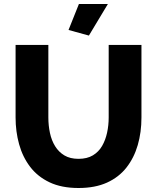

<svg xmlns="http://www.w3.org/2000/svg" viewBox="-20 -935 787 961"><path d="M373 6Q288 6 228 -22.5Q168 -51 130.5 -100.5Q93 -150 75.5 -213.5Q58 -277 58 -347V-710H222V-347Q222 -307 230 -269.5Q238 -232 256 -203Q274 -174 302.5 -157Q331 -140 373 -140Q416 -140 445 -157.5Q474 -175 491 -204.5Q508 -234 516 -271Q524 -308 524 -347V-710H688V-347Q688 -273 669.5 -209Q651 -145 613 -96.5Q575 -48 515.5 -21Q456 6 373 6ZM425 -757 323 -785 375 -915H520Z"/></svg>

Font: Raleway Thin ExtraBold
Style: Regular
Weight: 800
Version: Version 4.026